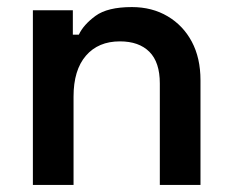

<svg xmlns="http://www.w3.org/2000/svg" viewBox="-20 -523 655 543"><path d="M73 0V-494H186V-425H203Q216 -453 250 -478Q284 -503 353 -503Q410 -503 454 -477Q498 -451 522.5 -405Q547 -359 547 -296V0H432V-287Q432 -347 402.5 -376.5Q373 -406 319 -406Q258 -406 223 -365.5Q188 -325 188 -250V0Z"/></svg>

Font: Space Grotesk SemiBold
Style: Regular
Weight: 600
Designer: Florian Karsten
Foundry: Florian Karsten
Version: Version 2.000